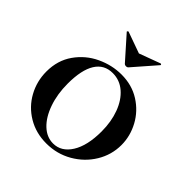

<svg xmlns="http://www.w3.org/2000/svg" viewBox="-180 -783 926 926"><g transform="rotate(45 283.5 -319.5)"><path d="M30 -234Q30 -310 69.5 -366Q109 -422 170.5 -451Q232 -480 297 -480Q368 -480 422.5 -445.5Q477 -411 507 -355.5Q537 -300 537 -239Q537 -172 502 -114.5Q467 -57 407 -22.5Q347 12 275 12Q204 12 148 -21.5Q92 -55 61 -111.5Q30 -168 30 -234ZM423 -218Q423 -284 403 -338Q383 -392 346.5 -423.5Q310 -455 262 -455Q204 -455 174 -407Q144 -359 144 -265Q144 -194 164.5 -135.5Q185 -77 220 -44Q255 -11 298 -11Q354 -11 388.5 -66Q423 -121 423 -218ZM168 -644Q168 -646 170.5 -648.5Q173 -651 175 -650L284 -611L392 -651H393Q396 -651 397.5 -648.5Q399 -646 397 -644L295 -527Q291 -523 284 -523Q276 -523 272 -527L169 -643Q169 -643 168.5 -643.5Q168 -644 168 -644Z"/></g></svg>

Font: Cormorant SC
Style: Bold
Weight: 700
Designer: Christian Thalmann (Catharsis Fonts)
Foundry: Catharsis Fonts
Version: Version 4.000